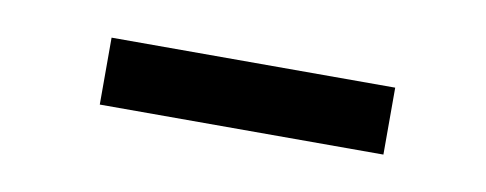

<svg xmlns="http://www.w3.org/2000/svg" viewBox="-26 -367 451 178"><g transform="rotate(10 200.0 -278.5)"><path d="M337 -247H70V-310H337Z"/></g></svg>

Font: A Tai Tham KH New
Style: Regular
Weight: 400
Designer: Sangdang Kengtung
Foundry: Sangdang Kengtung
Version: Version 1.002